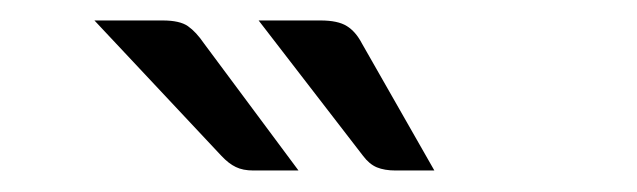

<svg xmlns="http://www.w3.org/2000/svg" viewBox="-20 -744 607 183"><path d="M285.5 -724.5Q302 -724.5 310.5 -719.2Q319 -714 325 -702.5L394 -581.5H357Q346.5 -581.5 339.2 -584.5Q332 -587.5 326 -595.5L226.5 -724.5ZM135 -724.5Q151.5 -724.5 159.2 -719Q167 -713.5 174.5 -702.5L264.5 -581.5H221.5Q211.5 -581.5 204.8 -584.8Q198 -588 191 -595.5L70 -724.5Z"/></svg>

Font: Lato
Style: Regular
Weight: 400
Designer: Lukasz Dziedzic with Adam Twardoch and Botio Nikoltchev
Foundry: tyPoland Lukasz Dziedzic
Version: Version 2.015; 2015-08-06; http://www.latofonts.com/